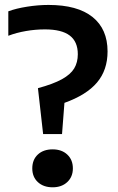

<svg xmlns="http://www.w3.org/2000/svg" viewBox="-20 -770 490 797"><path d="M137.5 -404Q200.5 -421 236.8 -441Q273 -461 288 -486Q303 -511 303 -545Q303 -597 269.5 -622.5Q236 -648 166.5 -648Q127 -648 87.8 -641.2Q48.5 -634.5 14.5 -621.5V-723Q46.5 -735 92.2 -742.2Q138 -749.5 181.5 -749.5Q301.5 -749.5 364 -699.5Q426.5 -649.5 426.5 -556.5Q426.5 -479 382.5 -427.2Q338.5 -375.5 247.5 -343L237.5 -213.5H159ZM114 -71Q114 -107 137 -128.5Q160 -150 198.5 -150Q236.5 -150 259.5 -128.2Q282.5 -106.5 282.5 -71Q282.5 -36 259.2 -14.2Q236 7.5 198.5 7.5Q160.5 7.5 137.2 -14Q114 -35.5 114 -71Z"/></svg>

Font: Encode Sans Semi Condensed SmBd
Style: Regular
Weight: 600
Width: 4
Designer: Multiple Designers
Foundry: Impallari Type
Version: Version 2.000